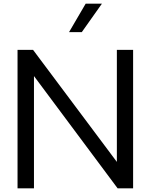

<svg xmlns="http://www.w3.org/2000/svg" viewBox="-20 -1020 816 1040"><path d="M423 -846 532 -1000H444L354 -846ZM701 -750H613V-143L159 -750H75V0H164V-608L617 0H701Z"/></svg>

Font: Oakes
Style: Regular
Weight: 400
Designer: Samuel Oakes
Foundry: Samuel Oakes
Version: Version 1.003;PS 001.003;hotconv 1.0.88;makeotf.lib2.5.64775